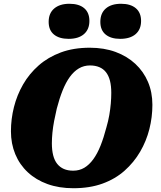

<svg xmlns="http://www.w3.org/2000/svg" viewBox="-20 -981 855 1018"><path d="M369 17Q293 17 232 -5Q171 -27 127.5 -67.5Q84 -108 61 -163.5Q38 -219 38 -285Q38 -350 54 -413.5Q70 -477 102.5 -533.5Q135 -590 185 -634Q235 -678 302.5 -703Q370 -728 456 -728Q532 -728 593 -705.5Q654 -683 697.5 -642.5Q741 -602 764.5 -547Q788 -492 788 -425Q788 -360 772 -296.5Q756 -233 723 -176.5Q690 -120 640.5 -76Q591 -32 523.5 -7.5Q456 17 369 17ZM457 -634Q425 -634 398.5 -618.5Q372 -603 350.5 -573.5Q329 -544 312 -501.5Q295 -459 281 -405Q273 -371 267 -339.5Q261 -308 258 -278Q255 -248 255 -221Q255 -185 262 -157.5Q269 -130 283.5 -112Q298 -94 319 -85Q340 -76 368 -76Q401 -76 427 -91.5Q453 -107 474.5 -136.5Q496 -166 513 -208.5Q530 -251 544 -305Q554 -339 559.5 -371Q565 -403 567.5 -432.5Q570 -462 570 -489Q570 -526 563 -553Q556 -580 542 -598Q528 -616 506.5 -625Q485 -634 457 -634ZM344 -775Q294 -775 266 -798Q238 -821 238 -865Q238 -911 267.5 -936Q297 -961 348 -961Q399 -961 426.5 -937.5Q454 -914 454 -870Q454 -825 425 -800Q396 -775 344 -775ZM617 -775Q568 -775 540 -798Q512 -821 512 -865Q512 -911 541 -936Q570 -961 622 -961Q672 -961 700 -937.5Q728 -914 728 -870Q728 -825 699 -800Q670 -775 617 -775Z"/></svg>

Font: Roboto Serif ExtraBold
Style: Italic
Weight: 800
Italic angle: -10°
Version: Version 1.007